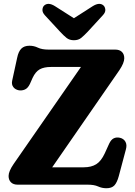

<svg xmlns="http://www.w3.org/2000/svg" viewBox="-20 -957 702 995"><path d="M598.5 -593 250.5 -90H414Q453 -90 478.5 -105.8Q504 -121.5 523 -162.5L545.5 -212Q555.5 -233.5 569.5 -240.2Q583.5 -247 601.5 -243Q621 -238.5 630 -222.5Q639 -206.5 632.5 -183L595.5 -44Q586.5 -11 572.8 3.8Q559 18.5 531.5 18.5Q508.5 18.5 488.2 9.2Q468 0 434 0H71.5Q49 0 36.8 -12.2Q24.5 -24.5 24.5 -45Q24.5 -69 50.5 -107L399.5 -610H244.5Q208 -610 186 -597.8Q164 -585.5 149 -553.5L135 -522Q124.5 -500 109.2 -493.2Q94 -486.5 78 -489Q59 -492.5 49 -505.8Q39 -519 43 -538.5L69 -658Q75.5 -690 90.5 -705Q105.5 -720 133 -720Q156 -720 176.5 -710Q197 -700 231.5 -700H577Q599.5 -700 611.8 -688Q624 -676 624 -655Q624 -631 598.5 -593ZM434 -792Q415.5 -772.5 400.8 -760.5Q386 -748.5 363 -748.5Q340 -748.5 325 -760.5Q310 -772.5 292 -792L212.5 -878Q199 -893 200 -907Q201 -921 209 -928.5Q230 -947 265 -925L363 -862.5L460.5 -925Q496 -947 516.5 -928.5Q524.5 -921 525.8 -907Q527 -893 513 -878Z"/></svg>

Font: Fraunces 9pt S100
Style: Bold
Weight: 700
Version: Version 1.000; ttfautohint (v1.8.3)